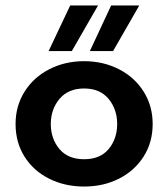

<svg xmlns="http://www.w3.org/2000/svg" viewBox="-20 -675 615 703"><path d="M37 -221Q37 -287 70 -339.5Q103 -392 160.5 -421.5Q218 -451 288 -451Q358 -451 415.5 -421.5Q473 -392 506 -339.5Q539 -287 539 -221Q539 -154 506 -102Q473 -50 416 -21Q359 8 288 8Q217 8 159.5 -21Q102 -50 69.5 -102Q37 -154 37 -221ZM288 -92Q347 -92 378 -129.5Q409 -167 409 -221Q409 -275 377.5 -313Q346 -351 288 -351Q230 -351 198 -313Q166 -275 166 -221Q166 -167 197.5 -129.5Q229 -92 288 -92ZM237 -655H339L243 -488H158ZM387 -655H490L394 -488H309Z"/></svg>

Font: Teachers SemiBold
Style: Regular
Weight: 600
Designer: Alfredo Marco Pradil & Chank Diesel
Version: Version 0.009